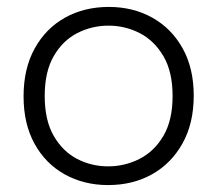

<svg xmlns="http://www.w3.org/2000/svg" viewBox="-20 -527 627 554"><path d="M292 7Q222 7 166.5 -24Q111 -55 79.5 -112.5Q48 -170 48 -249Q48 -329 80 -387Q112 -445 167.5 -476Q223 -507 294 -507Q364 -507 419.5 -476Q475 -445 507 -387.5Q539 -330 539 -251Q539 -171 506.5 -113Q474 -55 418.5 -24Q363 7 292 7ZM292 -47Q340 -47 382.5 -68.5Q425 -90 451.5 -135Q478 -180 478 -250Q478 -320 451.5 -365Q425 -410 383 -431.5Q341 -453 293 -453Q245 -453 203 -431.5Q161 -410 135 -365Q109 -320 109 -250Q109 -180 135 -135Q161 -90 202.5 -68.5Q244 -47 292 -47Z"/></svg>

Font: Albert Sans Light
Style: Regular
Weight: 300
Designer: Andreas Rasmussen
Foundry: a.Foundry
Version: Version 1.025